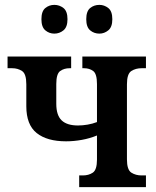

<svg xmlns="http://www.w3.org/2000/svg" viewBox="-20 -768 642 788"><path d="M388 -630Q366 -630 350 -643.5Q334 -657 334 -689Q334 -722 350 -735Q366 -748 388 -748Q408 -748 424.5 -735Q441 -722 441 -689Q441 -657 424.5 -643.5Q408 -630 388 -630ZM203 -630Q182 -630 166 -643.5Q150 -657 150 -689Q150 -722 166 -735Q182 -748 203 -748Q224 -748 240.5 -735Q257 -722 257 -689Q257 -657 240.5 -643.5Q224 -630 203 -630ZM305 0V-48H320Q344 -48 361 -59.5Q378 -71 378 -113V-212Q349 -200 316 -194Q283 -188 251 -188Q173 -188 130.5 -222Q88 -256 88 -332V-422Q88 -465 70.5 -476.5Q53 -488 30 -488H11V-536H272V-488H266Q243 -488 227 -476.5Q211 -465 211 -423V-342Q211 -295 233 -274Q255 -253 300 -253Q319 -253 339.5 -256.5Q360 -260 378 -267V-423Q378 -465 362.5 -476.5Q347 -488 325 -488H318V-536H579V-488H561Q537 -488 519 -476.5Q501 -465 501 -422V-114Q501 -71 519 -59.5Q537 -48 561 -48H579V0Z"/></svg>

Font: Noto Serif SemiCondensed SemiBold
Style: Regular
Weight: 600
Width: 4
Designer: Monotype Design Team
Foundry: Monotype Imaging Inc.
Version: Version 2.013; ttfautohint (v1.8.4.7-5d5b)